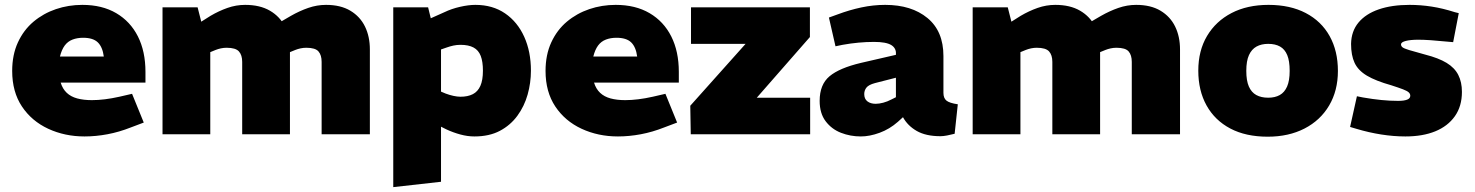

<svg xmlns="http://www.w3.org/2000/svg" viewBox="-20 -551 6052 788"><path d="M327 9Q246 9 178 -22.5Q110 -54 70 -114Q30 -174 30 -260Q30 -326 53.5 -377Q77 -428 117.5 -462Q158 -496 209.5 -513.5Q261 -531 318 -531Q399 -531 457 -497Q515 -463 546 -401.5Q577 -340 577 -256V-212H229Q237 -186 254 -170Q271 -154 297 -147Q323 -140 357 -140Q382 -140 410.5 -143.5Q439 -147 470 -154L522 -166L570 -48L517 -28Q469 -9 421 0Q373 9 327 9ZM226 -319H406Q401 -358 381.5 -377Q362 -396 321 -396Q297 -396 277.5 -388.5Q258 -381 245.5 -364Q233 -347 226 -319Z M647 0V-521H791L806 -462L844 -486Q878 -506 913.5 -518.5Q949 -531 986 -531Q1047 -531 1088 -507Q1129 -483 1149.5 -442Q1170 -401 1170 -348V0H974V-297Q974 -325 960.5 -340Q947 -355 910 -355Q898 -355 886.5 -352.5Q875 -350 865 -346L843 -337V0ZM1300 0V-297Q1300 -325 1287 -340Q1274 -355 1237 -355Q1225 -355 1213.5 -352.5Q1202 -350 1192 -346L1165 -335L1107 -447L1174 -486Q1209 -506 1245 -518.5Q1281 -531 1318 -531Q1378 -531 1418 -507Q1458 -483 1478 -442Q1498 -401 1498 -348V0Z M1594 217V-521H1737L1748 -476L1804 -501Q1833 -515 1868 -523Q1903 -531 1931 -531Q2002 -531 2053 -496Q2104 -461 2131.5 -400Q2159 -339 2159 -261Q2159 -211 2145.5 -163Q2132 -115 2103.5 -76Q2075 -37 2031.5 -14Q1988 9 1927 9Q1899 9 1869.5 1Q1840 -7 1812 -20L1790 -31V195ZM1870 -154Q1900 -154 1920.5 -164.5Q1941 -175 1951.5 -198.5Q1962 -222 1962 -261Q1962 -298 1953 -321.5Q1944 -345 1923.5 -356Q1903 -367 1870 -367Q1855 -367 1841 -364Q1827 -361 1813 -356L1790 -348V-175L1809 -167Q1825 -161 1841 -157.5Q1857 -154 1870 -154Z M2516 9Q2435 9 2367 -22.5Q2299 -54 2259 -114Q2219 -174 2219 -260Q2219 -326 2242.5 -377Q2266 -428 2306.5 -462Q2347 -496 2398.5 -513.5Q2450 -531 2507 -531Q2588 -531 2646 -497Q2704 -463 2735 -401.5Q2766 -340 2766 -256V-212H2418Q2426 -186 2443 -170Q2460 -154 2486 -147Q2512 -140 2546 -140Q2571 -140 2599.5 -143.5Q2628 -147 2659 -154L2711 -166L2759 -48L2706 -28Q2658 -9 2610 0Q2562 9 2516 9ZM2415 -319H2595Q2590 -358 2570.5 -377Q2551 -396 2510 -396Q2486 -396 2466.5 -388.5Q2447 -381 2434.5 -364Q2422 -347 2415 -319Z M2815 0 2813 -117 3040 -371H2816V-521H3304V-399L3086 -150H3305V0Z M3513 9Q3470 9 3431.5 -6Q3393 -21 3368.5 -53.5Q3344 -86 3344 -137Q3344 -204 3384.5 -238Q3425 -272 3514 -293L3657 -326V-328Q3659 -353 3638 -366Q3617 -379 3567 -379Q3536 -379 3503.5 -376Q3471 -373 3438 -367L3409 -361L3382 -479L3418 -492Q3466 -510 3515 -520.5Q3564 -531 3613 -531Q3721 -531 3786.5 -477Q3852 -423 3852 -321V-170Q3852 -148 3864.5 -138Q3877 -128 3911 -123L3898 -2Q3883 2 3867 5Q3851 8 3840 8Q3780 8 3742.5 -13.5Q3705 -35 3686 -70L3665 -51Q3631 -21 3590 -6Q3549 9 3513 9ZM3574 -125Q3588 -125 3605 -129.5Q3622 -134 3639 -143L3657 -152V-232L3571 -210Q3545 -203 3536 -191.5Q3527 -180 3527 -165Q3527 -145 3540 -135Q3553 -125 3574 -125Z M3972 0V-521H4116L4131 -462L4169 -486Q4203 -506 4238.5 -518.5Q4274 -531 4311 -531Q4372 -531 4413 -507Q4454 -483 4474.5 -442Q4495 -401 4495 -348V0H4299V-297Q4299 -325 4285.5 -340Q4272 -355 4235 -355Q4223 -355 4211.5 -352.5Q4200 -350 4190 -346L4168 -337V0ZM4625 0V-297Q4625 -325 4612 -340Q4599 -355 4562 -355Q4550 -355 4538.5 -352.5Q4527 -350 4517 -346L4490 -335L4432 -447L4499 -486Q4534 -506 4570 -518.5Q4606 -531 4643 -531Q4703 -531 4743 -507Q4783 -483 4803 -442Q4823 -401 4823 -348V0Z M5183 10Q5093 10 5029.5 -23.5Q4966 -57 4932 -118Q4898 -179 4898 -261Q4898 -343 4934 -403.5Q4970 -464 5034.5 -497.5Q5099 -531 5186 -531Q5275 -531 5339 -497.5Q5403 -464 5437 -403Q5471 -342 5471 -260Q5471 -179 5435 -118Q5399 -57 5334 -23.5Q5269 10 5183 10ZM5185 -150Q5213 -150 5232.5 -161Q5252 -172 5262.5 -196Q5273 -220 5273 -260Q5273 -301 5263 -325Q5253 -349 5233.5 -360Q5214 -371 5185 -371Q5157 -371 5137 -360Q5117 -349 5106 -325Q5095 -301 5095 -260Q5095 -220 5105.5 -196Q5116 -172 5136 -161Q5156 -150 5185 -150Z M5748 9Q5700 9 5649 1Q5598 -7 5548 -22L5521 -30L5549 -156L5574 -151Q5614 -144 5649.5 -140.5Q5685 -137 5718 -137Q5742 -137 5755 -142Q5768 -147 5768 -158Q5768 -166 5761.5 -172Q5755 -178 5738 -184.5Q5721 -191 5690 -201Q5626 -219 5590 -240.5Q5554 -262 5539.5 -293Q5525 -324 5525 -371Q5526 -423 5555.5 -458.5Q5585 -494 5638.5 -512.5Q5692 -531 5765 -531Q5810 -531 5855.5 -524Q5901 -517 5951 -501L5967 -497L5944 -378L5921 -380Q5882 -384 5852 -386Q5822 -388 5801 -388Q5769 -388 5749.5 -383Q5730 -378 5730 -369Q5730 -362 5736 -357Q5742 -352 5763.5 -345.5Q5785 -339 5829 -327Q5884 -313 5917 -293Q5950 -273 5965 -243.5Q5980 -214 5980 -174Q5980 -115 5951 -74Q5922 -33 5870.5 -12Q5819 9 5748 9Z"/></svg>

Font: REM Medium ExtraBold
Style: Regular
Weight: 800
Version: Version 1.005;gftools[0.9.28]